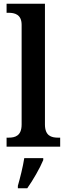

<svg xmlns="http://www.w3.org/2000/svg" viewBox="-20 -780 354 1021"><path d="M15 0H300V-48H288C253 -48 219 -58 219 -118V-760H15V-712H26C57 -712 95 -704 95 -648V-118C95 -58 61 -48 26 -48H15ZM75 208V221H125C155 179 193 113 210 71V61H109C102 107 87 166 75 208Z"/></svg>

Font: Noto Serif Armenian SemiCondensed SemiBold
Style: Regular
Weight: 600
Width: 4
Designer: Monotype Design Team
Foundry: Monotype Imaging Inc.
Version: Version 2.008